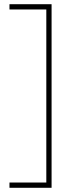

<svg xmlns="http://www.w3.org/2000/svg" viewBox="-20 -734 353 912"><path d="M25 133V158H225V-714H25V-689H200V133Z"/></svg>

Font: Noto Sans Lao Thin
Style: Regular
Weight: 100
Designer: Monotype Design Team
Foundry: Monotype Imaging Inc.
Version: Version 2.003